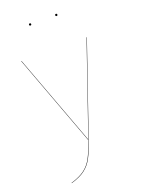

<svg xmlns="http://www.w3.org/2000/svg" viewBox="-163 -764 760 1027"><g transform="rotate(-20 217.0 -251.0)"><path d="M32 -517 224 0H222L30 -517ZM404 -517 226 0Q204 64 186.5 97Q169 130 140.5 152Q112 174 61 189V187Q111 172 139 150.5Q167 129 184.5 96Q202 63 224 0L402 -517ZM148 -685Q148 -679 142 -679Q136 -679 136 -685Q136 -691 142 -691Q148 -691 148 -685ZM297 -685Q297 -679 291 -679Q285 -679 285 -685Q285 -691 291 -691Q297 -691 297 -685Z"/></g></svg>

Font: FiraGO Two
Style: Regular
Weight: 100
Designer: bBox Type
Foundry: bBox Type GmbH
Version: Version 1.001